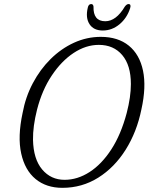

<svg xmlns="http://www.w3.org/2000/svg" viewBox="-20 -888 713 922"><path d="M464 -711Q546.5 -711 598.5 -668.8Q650.5 -626.5 666.8 -548.5Q683 -470.5 659 -362.5Q637 -254.5 583.5 -169.2Q530 -84 452 -35Q374 14 279.5 14Q202.5 14 151 -28.2Q99.5 -70.5 81.8 -151Q64 -231.5 88.5 -345.5Q102.5 -422 137.5 -488.2Q172.5 -554.5 223 -604.5Q273.5 -654.5 335.2 -682.8Q397 -711 464 -711ZM290 -24.5Q352 -24.5 410 -61.8Q468 -99 514.5 -170.5Q561 -242 588.5 -345.5Q608.5 -422.5 608.5 -484.5Q608.5 -574.5 567 -623.5Q525.5 -672.5 454.5 -672.5Q392.5 -672.5 333.8 -633.8Q275 -595 228.5 -525.2Q182 -455.5 158 -362Q137.5 -281 138.5 -216.5Q140.5 -124 182.5 -74.2Q224.5 -24.5 290 -24.5ZM485.5 -786Q537.5 -786 579.5 -856.5Q588.5 -868.5 597 -868.5Q611 -868.5 605 -849Q590 -801.5 554 -771.5Q518 -741.5 473.5 -741.5Q429.5 -741.5 409.8 -772Q390 -802.5 401.5 -851Q405 -868.5 418 -868.5Q427.5 -868.5 429 -856.5Q427 -786 485.5 -786Z"/></svg>

Font: Fraunces 144pt S100 Light
Style: Italic
Weight: 300
Italic angle: -16°
Version: Version 1.000; ttfautohint (v1.8.3)